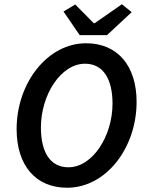

<svg xmlns="http://www.w3.org/2000/svg" viewBox="-20 -869 688 901"><path d="M295 12C477 12 621 -174 621 -391C621 -560 532 -666 384 -666C203 -666 58 -480 58 -263C58 -93 147 12 295 12ZM301 -84C214 -84 172 -157 172 -271C172 -423 265 -570 379 -570C465 -570 508 -497 508 -383C508 -231 415 -84 301 -84ZM354 -704H482L598 -812L552 -849L424 -760H420L333 -848L278 -815Z"/></svg>

Font: Source Sans Pro Semibold
Style: Italic
Weight: 600
Italic angle: -11°
Designer: Paul D. Hunt
Foundry: Adobe Systems Incorporated
Version: Version 3.006;hotconv 1.0.111;makeotfexe 2.5.65597